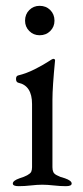

<svg xmlns="http://www.w3.org/2000/svg" viewBox="-20 -636 285 659"><path d="M162 -434Q169 -434 169 -429Q160 -337 160 -294V-62Q160 -52 163 -45.5Q166 -39 175 -34.5Q184 -30 187 -29Q190 -28 203 -24Q226 -16 226 -6Q226 3 206 3Q187 3 164.5 0.5Q142 -2 125 -2Q108 -2 86 0.5Q64 3 44 3Q24 3 24 -6Q24 -16 47 -24Q80 -34 87 -46Q90 -53 90 -62V-279Q90 -342 43 -352Q35 -354 35 -365Q35 -375 42 -377Q71 -384 99.5 -398.5Q128 -413 144 -423.5Q160 -434 162 -434ZM66 -565Q66 -587 80.5 -601.5Q95 -616 116 -616Q138 -616 152.5 -601.5Q167 -587 167 -565Q167 -544 152.5 -529.5Q138 -515 116 -515Q95 -515 80.5 -529.5Q66 -544 66 -565Z"/></svg>

Font: EB Garamond SC 12
Style: Regular
Weight: 400
Version: Version 0.016 ; ttfautohint (v0.97) -l 8 -r 50 -G 200 -x 0 -